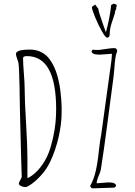

<svg xmlns="http://www.w3.org/2000/svg" viewBox="-20 -1028 743 1057"><path d="M563 -850.1Q558.6 -861.8 547.6 -893.1Q536.6 -924.3 529.8 -945.8Q522 -969.7 521 -980L503.9 -1002.9L485.8 -989.7Q486.3 -975.1 503.7 -933.1Q521 -891.1 540.8 -856Q560.5 -820.8 569.8 -820.8Q584 -820.8 584 -841.8Q584 -860.4 588.4 -878.9Q592.8 -897.5 602.1 -922.9Q609.4 -944.8 613.8 -959L612.8 -964.8L620.1 -980L619.1 -984.9Q623 -993.7 623 -996.1Q623 -1004.9 605 -1007.8L591.8 -1000Q586.4 -937 563 -850.1ZM491.2 8.8Q515.6 8.8 550.8 6.8Q585.4 4.9 609.9 4.9L619.1 -3.9Q619.1 -23.9 577.1 -23.9Q568.4 -23.9 544.9 -21.5Q521.5 -19 512.2 -19Q512.2 -34.2 522.9 -59.1Q533.7 -84 535.2 -95.2Q550.3 -187.5 575.2 -378.4L587.9 -475.6Q605.5 -606.9 605 -605Q606.9 -617.2 609.4 -648.9Q611.8 -685.5 615.2 -708.5Q618.7 -731.4 625 -745.1Q625 -763.2 608.9 -763.2Q591.3 -763.2 562 -758.3Q529.8 -752.9 515.1 -752.9Q498.5 -752.9 491.2 -754.9L483.9 -747.1Q483.9 -727.1 528.8 -727.1Q537.6 -727.1 563 -729.5Q588.4 -731.9 596.2 -731.9Q595.7 -703.1 587.9 -653.8L585 -634.8L583 -619.1Q573.7 -550.3 544.9 -342.8L537.1 -287.1Q531.7 -263.2 524.4 -198.7Q517.6 -131.8 506.8 -85.4Q496.1 -39.1 476.1 -3.9Q481.4 8.8 491.2 8.8ZM120.6 2Q129.9 2 155.8 -16.6Q181.6 -35.2 210 -67.1Q238.3 -99.1 256.8 -138.7Q286.6 -202.1 303 -274.4Q319.3 -346.7 319.3 -408.7V-440.4Q318.8 -456.5 316.9 -483.4Q314.9 -510.3 312 -531.7Q309.1 -556.2 302.5 -584.5Q295.9 -612.8 288.1 -635.3Q279.3 -659.7 265.9 -682.6Q252.4 -705.6 236.8 -720.2Q219.7 -736.3 196.8 -745.6Q173.8 -754.9 147.9 -754.9H143.1Q67.9 -754.9 67.9 -731Q67.9 -721.7 74.7 -703.6Q81.1 -686 82 -679.2Q85.4 -655.3 87.9 -539.6V-526.9Q89.4 -422.4 89.8 -418.9L96.7 -146L99.6 -58.1Q100.6 -50.8 92.3 -38.1Q84 -24.4 84 -18.1Q84 -9.3 95.9 -3.7Q107.9 2 120.6 2ZM123.5 -351.1Q115.7 -474.1 115.7 -542Q115.7 -569.8 111.3 -624.5Q106.9 -679.7 106.9 -708Q106.9 -719.2 127.9 -719.2Q289.1 -719.2 289.1 -426.8Q289.1 -394 286.1 -357.9Q282.7 -318.4 272.2 -270.5Q261.7 -222.7 247.1 -184.6Q230 -141.6 200.9 -105Q171.9 -68.4 135.7 -48.8H130.9V-161.1Q130.9 -224.6 123.5 -351.1Z"/></svg>

Font: Amatica SC
Style: Regular
Weight: 400
Designer: Vernon Adams, Ben Nathan
Foundry: newtypography
Version: Version 2.001